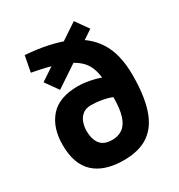

<svg xmlns="http://www.w3.org/2000/svg" viewBox="-176 -856 919 984"><g transform="rotate(-30 283.5 -364.0)"><path d="M273 9Q158 9 98 -46.5Q38 -102 38 -216Q38 -317 91 -377.5Q144 -438 256 -438Q281 -438 306 -434Q331 -430 352 -424.5Q373 -419 386 -414Q382 -453 367 -484Q352 -515 318.5 -539Q285 -563 228 -582.5Q171 -602 82 -618L100 -712Q238 -702 333.5 -663.5Q429 -625 478.5 -549Q528 -473 528 -347Q528 -227 502 -148Q476 -69 420 -30Q364 9 273 9ZM273 -111Q309 -111 334.5 -129.5Q360 -148 373 -189Q386 -230 386 -298Q376 -303 357 -308Q338 -313 314.5 -316.5Q291 -320 264 -320Q235 -320 216 -305Q197 -290 188.5 -266Q180 -242 180 -216Q180 -168 201.5 -139.5Q223 -111 273 -111ZM168 -467 114 -543 405 -737 459 -661Z"/></g></svg>

Font: Titillium Web
Style: Bold
Weight: 700
Designer: Mohamed Gaber, Accademia di Belle Arti di Urbino
Foundry: Kief Type Foundry, Accademia di Belle Arti di Urbino
Version: Version 3.000